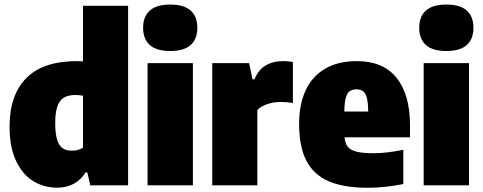

<svg xmlns="http://www.w3.org/2000/svg" viewBox="-20 -834 2174 864"><path d="M23 -264Q23 -407 98.8 -483Q174.5 -559 326.5 -559Q336.5 -559 353.5 -558V-808H556.5V0H386L373 -58H364.5Q345 -25.5 312.8 -7.5Q280.5 10.5 236.5 10.5Q177.5 10.5 129.2 -19.2Q81 -49 52 -110.5Q23 -172 23 -264ZM353.5 -169.5V-403.5Q332.5 -406.5 319 -406.5Q287.5 -406.5 267.8 -394.8Q248 -383 238.2 -355.5Q228.5 -328 228.5 -280.5Q228.5 -232 237.2 -204.8Q246 -177.5 262.2 -166.8Q278.5 -156 303 -156Q333.5 -156 353.5 -169.5Z M644 0V-550H848V0ZM624 -709Q624 -759.5 654 -786.5Q684 -813.5 746 -813.5Q808 -813.5 838 -786.5Q868 -759.5 868 -709Q868 -658.5 838 -631.5Q808 -604.5 746 -604.5Q684 -604.5 654 -631.5Q624 -658.5 624 -709Z M935 -550H1101L1116.5 -477H1125Q1142.5 -520 1175.5 -539.5Q1208.5 -559 1254.5 -559Q1275 -559 1298 -555V-370Q1275.5 -375 1241.5 -375Q1210 -375 1181.5 -365Q1153 -355 1138 -339V0H935Z M1825 -216H1530.5Q1533 -188 1545.5 -173Q1558 -158 1585.5 -151.2Q1613 -144.5 1662.5 -144.5Q1719 -144.5 1795 -160V-6Q1713 11 1634.5 11Q1525 11 1457.2 -19.2Q1389.5 -49.5 1357.8 -112.5Q1326 -175.5 1326 -277Q1326 -365 1355.8 -428.2Q1385.5 -491.5 1443.8 -525.2Q1502 -559 1586 -559Q1704 -559 1764.5 -483.8Q1825 -408.5 1825 -270ZM1529.5 -332H1637Q1636.5 -371 1631 -392.8Q1625.5 -414.5 1614.2 -423.2Q1603 -432 1584 -432Q1564.5 -432 1553 -423.2Q1541.5 -414.5 1535.8 -393Q1530 -371.5 1529.5 -332Z M1886.5 0V-550H2090.5V0ZM1866.5 -709Q1866.5 -759.5 1896.5 -786.5Q1926.5 -813.5 1988.5 -813.5Q2050.5 -813.5 2080.5 -786.5Q2110.5 -759.5 2110.5 -709Q2110.5 -658.5 2080.5 -631.5Q2050.5 -604.5 1988.5 -604.5Q1926.5 -604.5 1896.5 -631.5Q1866.5 -658.5 1866.5 -709Z"/></svg>

Font: Encode Sans Semi Condensed Black
Style: Regular
Weight: 900
Width: 4
Designer: Multiple Designers
Foundry: Impallari Type
Version: Version 2.000